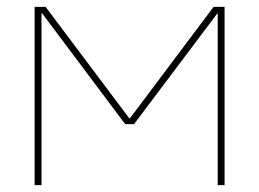

<svg xmlns="http://www.w3.org/2000/svg" viewBox="-20 -540 756 560"><path d="M359 -195 603 -520H635V0H615V-501H614L371 -178H345L103 -501H101V0H81V-520H113L357 -195Z"/></svg>

Font: Mplus 1p Thin
Style: Regular
Weight: 250
Version: Version 1.061